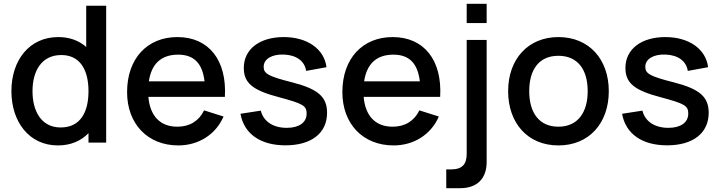

<svg xmlns="http://www.w3.org/2000/svg" viewBox="-20 -750 3788 1010"><path d="M284.5 15C352.5 15 406.5 -9 445.5 -49.5V0H538.5V-720H433.5V-503C396 -536 347 -555 286.5 -555C134.5 -555 40 -433.5 40 -270.5C40 -108.5 134 15 284.5 15ZM299 -79.5C198.5 -79.5 151 -163.5 151 -270.5C151 -376.5 198.5 -460.5 302.5 -460.5C401 -460.5 445.5 -382.5 445.5 -270.5C445.5 -158.5 402 -79.5 299 -79.5Z M918 15C1022.5 15 1114 -40.5 1156 -137L1053.5 -169.5C1027 -114 978 -83.5 913 -83.5C822 -83.5 769 -140.5 760.5 -240.5H1163C1174 -434 1078 -555 913 -555C755 -555 648.5 -442.5 648.5 -265.5C648.5 -98.5 756.5 15 918 15ZM917 -462.5C1000 -462.5 1045 -417 1056 -322H763C776.5 -413.5 827.5 -462.5 917 -462.5Z M1481.5 14.5C1618 14.5 1700.5 -49.5 1700.5 -156.5C1700.5 -240 1654 -281.5 1518 -316.5C1391.5 -348.5 1367 -362.5 1367 -398.5C1367 -439.5 1410 -465.5 1473.5 -463C1539.5 -460.5 1583 -428.5 1590.5 -377L1697.5 -396.5C1685.5 -492.5 1596.5 -555 1472.5 -555C1345.5 -555 1262.5 -491 1262.5 -393C1262.5 -313.5 1308.5 -275 1448 -238.5C1575 -204.5 1593 -193.5 1593 -152.5C1593 -105.5 1553.5 -77.5 1488.5 -77.5C1416.5 -77.5 1365.5 -111.5 1352 -168L1245 -151.5C1263.5 -46 1350 14.5 1481.5 14.5Z M2050.5 15C2155 15 2246.5 -40.5 2288.5 -137L2186 -169.5C2159.5 -114 2110.5 -83.5 2045.5 -83.5C1954.5 -83.5 1901.5 -140.5 1893 -240.5H2295.5C2306.5 -434 2210.5 -555 2045.5 -555C1887.5 -555 1781 -442.5 1781 -265.5C1781 -98.5 1889 15 2050.5 15ZM2049.5 -462.5C2132.5 -462.5 2177.5 -417 2188.5 -322H1895.5C1909 -413.5 1960 -462.5 2049.5 -462.5Z M2540 -628.5V-730H2435V-628.5ZM2400 240C2489.5 240 2540 190 2540 102V-540H2435V59.5C2435 115 2410 141 2355 141H2327.5V240Z M2917.5 15C3078.5 15 3182.5 -101.5 3182.5 -270.5C3182.5 -437.5 3079.5 -555 2917.5 -555C2758.5 -555 2653 -439.5 2653 -270.5C2653 -103 2755.5 15 2917.5 15ZM2917.5 -83.5C2816.5 -83.5 2764 -156.5 2764 -270.5C2764 -380.5 2812.5 -456.5 2917.5 -456.5C3019.5 -456.5 3071.5 -383.5 3071.5 -270.5C3071.5 -160 3020.5 -83.5 2917.5 -83.5Z M3489 14.5C3625.5 14.5 3708 -49.5 3708 -156.5C3708 -240 3661.5 -281.5 3525.5 -316.5C3399 -348.5 3374.5 -362.5 3374.5 -398.5C3374.5 -439.5 3417.5 -465.5 3481 -463C3547 -460.5 3590.5 -428.5 3598 -377L3705 -396.5C3693 -492.5 3604 -555 3480 -555C3353 -555 3270 -491 3270 -393C3270 -313.5 3316 -275 3455.5 -238.5C3582.5 -204.5 3600.5 -193.5 3600.5 -152.5C3600.5 -105.5 3561 -77.5 3496 -77.5C3424 -77.5 3373 -111.5 3359.5 -168L3252.5 -151.5C3271 -46 3357.5 14.5 3489 14.5Z"/></svg>

Font: Manrope SemiBold
Style: Regular
Weight: 600
Designer: Mikhail Sharanda
Foundry: Mikhail Sharanda
Version: Version 4.505